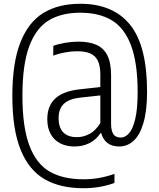

<svg xmlns="http://www.w3.org/2000/svg" viewBox="-20 -769 846 1019"><path d="M760.5 -282Q760.5 -181.5 741.2 -116.5Q722 -51.5 688.8 -21.5Q655.5 8.5 613 8.5Q574.5 8.5 550.2 -10.2Q526 -29 517.5 -62H513Q490 -27 454.2 -9.2Q418.5 8.5 375.5 8.5Q332.5 8.5 299.8 -8.2Q267 -25 249 -57.5Q231 -90 231 -136Q231 -207 273.2 -246.2Q315.5 -285.5 403.5 -295L512.5 -307V-373Q512.5 -420.5 498.8 -447.5Q485 -474.5 458 -485.8Q431 -497 388.5 -497Q360.5 -497 327.5 -491.2Q294.5 -485.5 262.5 -474L263 -525.5Q290.5 -536 326.8 -542Q363 -548 395 -548Q453.5 -548 491.8 -531Q530 -514 549.8 -475Q569.5 -436 569.5 -370.5V-113.5Q569.5 -75.5 581.5 -57.2Q593.5 -39 620.5 -39Q645 -39 665 -61.8Q685 -84.5 697.8 -138Q710.5 -191.5 710.5 -279Q710.5 -435.5 675.2 -528.5Q640 -621.5 573 -661.5Q506 -701.5 406 -701.5Q305.5 -701.5 238.2 -660.5Q171 -619.5 135 -522.8Q99 -426 99 -261.5Q99 -94.5 135.8 3Q172.5 100.5 243.2 141.5Q314 182.5 423.5 182.5Q466.5 182.5 506 175.5Q545.5 168.5 587.5 154V202Q509.5 230 423.5 230Q299.5 230 216.2 181.8Q133 133.5 89.2 25.2Q45.5 -83 45.5 -260Q45.5 -435 88 -543.2Q130.5 -651.5 210.2 -700.2Q290 -749 406 -749Q580 -749 670.2 -637.8Q760.5 -526.5 760.5 -282ZM512.5 -116V-262.5L406 -251Q347 -244.5 319 -218Q291 -191.5 291 -143Q291 -91.5 316 -66.2Q341 -41 388.5 -41Q423 -41 455.5 -58.5Q488 -76 512.5 -116Z"/></svg>

Font: Encode Sans Condensed Light
Style: Regular
Weight: 300
Width: 3
Designer: Multiple Designers
Foundry: Impallari Type
Version: Version 2.000